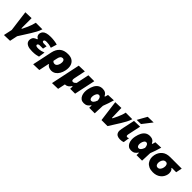

<svg xmlns="http://www.w3.org/2000/svg" viewBox="356 -2439 4290 4290"><g transform="rotate(45 2501.5 -294.0)"><path d="M83.5 197.5Q94 147 104.8 96.8Q115.5 46.5 126.5 -4.5Q120.5 -51 114.5 -98Q108 -144.5 102 -190.5L91 -277Q83.5 -332.5 76.2 -389Q69 -445.5 62 -500.5L253.5 -506Q253.5 -454.5 254 -394.5Q254 -334.5 253.5 -277L254 -184.5H269Q284 -216 299 -248Q314 -280 329 -311Q350 -360.5 366.5 -407.2Q383 -454 393 -500.5H600.5Q582 -439.5 548.5 -377.8Q515 -316 481 -261.5Q439 -193.5 395.5 -125.5Q352 -57.5 310.5 8Q300.5 55 290.8 100.2Q281 145.5 271.5 192Z M787.5 11.5Q692.5 11.5 641.2 -12.2Q590 -36 573 -74Q562 -98.5 562 -124.5Q562 -138.5 565 -152.5Q576.5 -205.5 608.2 -227.5Q640 -249.5 677 -261L680 -275Q664 -283 648 -298.8Q632 -314.5 624 -338.5Q619.5 -351.5 619.5 -367.5Q619.5 -380.5 622.5 -395.5Q630 -431.5 655 -458Q680 -484.5 729 -499.2Q778 -514 857 -514Q912 -514 970.5 -506Q1029 -498 1069 -485L1025 -341.5Q976.5 -358 940.2 -363.8Q904 -369.5 869.5 -369.5Q831 -369.5 816 -361Q801 -352.5 797.5 -336.5Q796.5 -333 796.5 -329.5Q796.5 -316 809.5 -308Q825.5 -297.5 853.5 -297.5H935.5L915.5 -205H822Q764 -205 757 -172Q756 -168 756 -165Q756 -130 835 -130Q881 -130 926.8 -141.8Q972.5 -153.5 1001.5 -166.5L979 -15.5Q949 -5 903.2 3.2Q857.5 11.5 787.5 11.5Z M1007 197.5Q1018.5 144.5 1029.5 92.5Q1040.5 40 1054 -22.5L1107 -275.5Q1131.5 -390.5 1203 -453Q1274.5 -515.5 1400.5 -515.5Q1491 -515.5 1544.5 -476Q1598 -436.5 1615.5 -369Q1624 -335.5 1624 -298Q1624 -259 1615 -216Q1601 -150 1570.5 -97.8Q1540 -45.5 1494.8 -15.5Q1449.5 14.5 1391 14.5Q1349.5 14.5 1312 -2.2Q1274.5 -19 1256.5 -51.5H1246L1238 -12Q1226 42.5 1216 91Q1206 139.5 1195 192ZM1337.5 -144.5Q1375 -144.5 1398 -173.5Q1421 -202.5 1430.5 -248Q1435 -269.5 1435 -288.5Q1435 -312.5 1428 -332Q1415 -367 1377 -367Q1313.5 -367 1293.5 -271L1274 -178.5Q1283 -162 1300.2 -153.2Q1317.5 -144.5 1337.5 -144.5Z M1602 197.5Q1613 145 1624 92.5Q1635 39.5 1648.5 -22.5L1700.5 -271Q1716 -343.5 1727 -395.8Q1738 -448 1749 -500.5L1936.5 -506Q1926 -454 1915.2 -402.5Q1904.5 -351 1893 -296.5L1879.5 -231Q1875.5 -213 1875.5 -198Q1875.5 -184.5 1879 -173.5Q1885.5 -150.5 1914.5 -150.5Q1936 -150.5 1954 -163Q1972 -175.5 1989.5 -195.5L2010.5 -296Q2022 -351 2032.5 -399.5Q2042.5 -447.5 2053.5 -500.5H2240Q2229 -446.5 2218 -395.5Q2207 -344.5 2192 -273L2175.5 -196.5Q2166.5 -153.5 2156 -103.5Q2145.5 -53.5 2134 0H1978.5Q1979.5 -18.5 1980.5 -37.5Q1981 -56 1982 -74.5H1967Q1943 -32.5 1908 -9Q1873 14.5 1832.5 14.5Q1829.5 14.5 1826.5 14.5Q1817 60 1808.2 103Q1799.5 146 1789.5 192Z M2418 14.5Q2366 14.5 2331.8 -10Q2297.5 -34.5 2279 -76Q2260.5 -117.5 2257.5 -168.5Q2257 -179 2257 -189.5Q2257 -230 2266 -272Q2281 -344.5 2309.5 -399.5Q2338 -454.5 2383.2 -485Q2428.5 -515.5 2494.5 -515.5Q2548 -515.5 2584.5 -492.2Q2621 -469 2639 -425.5H2652.5Q2659 -445 2664.2 -463.5Q2669.5 -482 2674.5 -500.5L2853 -508Q2835 -443 2811.5 -374Q2788 -305 2765 -248Q2762.5 -186 2760 -124Q2757.5 -62 2755 0H2579.5Q2580.5 -18.5 2581 -37Q2581.5 -55 2582 -73H2572Q2546 -30 2509.2 -7.8Q2472.5 14.5 2418 14.5ZM2506.5 -140.5Q2531.5 -140.5 2555.2 -165.2Q2579 -190 2600.5 -249.5Q2596 -306.5 2577.8 -332.2Q2559.5 -358 2535 -358Q2501 -358 2481.2 -327Q2461.5 -296 2454 -260Q2449.5 -239.5 2449.5 -221Q2449.5 -197.5 2457 -177Q2469.5 -140.5 2506.5 -140.5Z M2968.5 0Q2962.5 -46 2956 -95.2Q2949.5 -144.5 2943.5 -189.5L2932 -278.5Q2924.5 -333.5 2917.2 -389.8Q2910 -446 2903 -500.5L3091 -506Q3092 -455 3093.8 -390.8Q3095.5 -326.5 3097.5 -268.5L3099 -200.5H3114L3170 -315.5Q3191 -363 3207.8 -408.5Q3224.5 -454 3233.5 -500.5H3441.5Q3422.5 -438.5 3390.5 -378.2Q3358.5 -318 3324 -263Q3281.5 -195.5 3240 -129Q3198 -62.5 3158.5 0Z M3565 14.5Q3515 14.5 3478.2 -3.8Q3441.5 -22 3426.5 -64Q3418.5 -85.5 3418.5 -114Q3418.5 -142 3426 -176.5Q3432.5 -208 3437 -229.5Q3441.5 -251 3447 -275.5Q3462 -347 3472.8 -397.8Q3483.5 -448.5 3495 -500.5L3682.5 -505.5Q3664.5 -422 3649.5 -351Q3634.5 -280 3624 -231L3617 -198.5Q3614 -183.5 3614 -172Q3614 -161 3616.5 -153Q3621.5 -135.5 3646 -135.5Q3656.5 -135.5 3666.2 -138.5Q3676 -141.5 3690 -149.5L3667.5 -4Q3649 4.5 3623.8 9.5Q3598.5 14.5 3565 14.5ZM3521.5 -559Q3553 -615.5 3584.2 -671.2Q3615.5 -727 3647 -782.5L3830 -786.5Q3785 -728 3741 -671.5Q3697 -615 3655 -561Z M3913.5 14.5Q3861.5 14.5 3827.2 -10Q3793 -34.5 3774.5 -76Q3756 -117.5 3753 -168.5Q3752.5 -179 3752.5 -189.5Q3752.5 -230 3761.5 -272Q3776.5 -344.5 3805 -399.5Q3833.5 -454.5 3878.8 -485Q3924 -515.5 3990 -515.5Q4043.5 -515.5 4080 -492.2Q4116.5 -469 4134.5 -425.5H4148Q4154.5 -445 4159.8 -463.5Q4165 -482 4170 -500.5L4348.5 -508Q4330.5 -443 4307 -374Q4283.5 -305 4260.5 -248Q4258 -186 4255.5 -124Q4253 -62 4250.5 0H4075Q4076 -18.5 4076.5 -37Q4077 -55 4077.5 -73H4067.5Q4041.5 -30 4004.8 -7.8Q3968 14.5 3913.5 14.5ZM4002 -140.5Q4027 -140.5 4050.8 -165.2Q4074.5 -190 4096 -249.5Q4091.5 -306.5 4073.2 -332.2Q4055 -358 4030.5 -358Q3996.5 -358 3976.8 -327Q3957 -296 3949.5 -260Q3945 -239.5 3945 -221Q3945 -197.5 3952.5 -177Q3965 -140.5 4002 -140.5Z M4602 14.5Q4527.5 14.5 4475.2 -9.8Q4423 -34 4392.8 -75.8Q4362.5 -117.5 4353.5 -170Q4349 -193.5 4349 -218Q4349 -247.5 4355.5 -278Q4376.5 -378.5 4447.8 -439.5Q4519 -500.5 4641 -500.5H5003L4972 -356H4835L4832 -344Q4864.5 -322 4875 -278.5Q4880.5 -255 4880.5 -231.5Q4880.5 -211.5 4876.5 -192Q4856 -97.5 4783.2 -41.5Q4710.5 14.5 4602 14.5ZM4607.5 -135.5Q4645.5 -135.5 4669.8 -165.2Q4694 -195 4703 -238Q4707 -257.5 4707 -275Q4707 -300.5 4698.5 -322.5Q4684 -359 4641 -359Q4603 -359 4577.8 -331.2Q4552.5 -303.5 4543 -258.5Q4539 -239.5 4539 -222Q4539 -195 4549 -172.5Q4565 -135.5 4607.5 -135.5Z"/></g></svg>

Font: Heraclito ExtraBold
Style: Italic
Weight: 800
Italic angle: -12°
Designer: Kostas Bartsokas (font) & Cristiano Sobral (main changes)
Foundry: Kostas Bartsokas (font) & Cristiano Sobral (main changes)
Version: Version 1.00;July 8, 2020;FontCreator 13.0.0.2655 64-bit